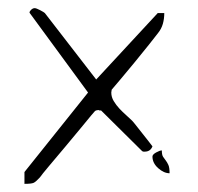

<svg xmlns="http://www.w3.org/2000/svg" viewBox="-20 -516 486 471"><path d="M196 -289 53 -484Q51 -486 55.5 -491Q60 -496 65 -496Q69 -496 78.5 -491Q88 -486 90 -484L216 -321L367 -484H383Q383 -470 379.5 -457.5Q376 -445 367 -434Q361 -426 345 -406Q329 -386 311 -364Q293 -342 276.5 -322.5Q260 -303 254 -296Q254 -295 253.5 -292.5Q253 -290 253 -289Q253 -278 259 -268Q265 -258 273 -249.5Q281 -241 289.5 -233.5Q298 -226 304 -220Q307 -217 314 -208Q321 -199 329 -189Q337 -179 344 -170Q351 -161 354 -157Q349 -144 335 -144H332Q331 -144 329 -145L228 -245H226H224Q223 -245 223 -246Q215 -246 212.5 -243Q210 -240 203 -232Q198 -226 180 -204Q162 -182 140.5 -156.5Q119 -131 100.5 -109Q82 -87 78 -81Q68 -70 62.5 -67.5Q57 -65 40 -65V-94ZM354 -132Q354 -137 363 -142Q372 -147 377 -147Q377 -136 380 -131.5Q383 -127 386.5 -122.5Q390 -118 393 -111.5Q396 -105 396 -91Q382 -91 368 -103.5Q354 -116 354 -132Z"/></svg>

Font: Miltonian
Style: Regular
Weight: 400
Designer: Pablo Impallari
Foundry: Pablo Impallari
Version: Version 1.008